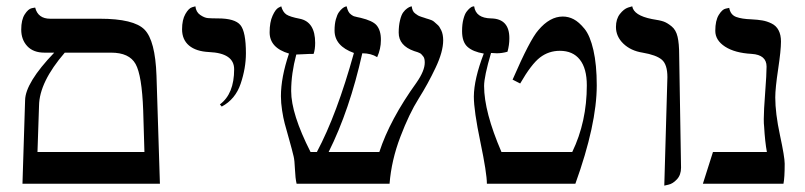

<svg xmlns="http://www.w3.org/2000/svg" viewBox="-20 -579 2536 605"><path d="M184.1 -413.1Q104 -320.3 103 -246.1L98.1 -100.1H435.1L431.2 -231Q427.2 -341.8 407.2 -377.4Q387.2 -413.1 330.1 -413.1ZM50.8 0 59.1 -263.2Q60.1 -318.4 150.9 -413.1H120.1Q85 -413.1 65.9 -433.6Q46.9 -454.1 46.9 -485.8Q46.9 -516.6 57.9 -533.7Q68.8 -550.8 80.1 -553.2L90.8 -555.2Q99.6 -520 138.2 -520H293.9Q401.9 -520 435.5 -485.6Q469.2 -451.2 473.1 -340.8L483.9 0Z M678.7 -243.2 672.9 -250Q717.8 -283.2 717.8 -360.8Q717.8 -411.6 638.7 -415Q597.7 -417 575.7 -435.5Q553.7 -454.1 553.7 -486.8Q553.7 -516.6 564.2 -534.9Q574.7 -553.2 585.4 -556.2L595.7 -559.1Q597.7 -541 610.8 -532Q624 -522.9 635 -522Q646 -521 667 -521Q720.2 -521 737.5 -500Q754.9 -479 754.9 -411.1Q754.9 -364.3 738.3 -315.2Q721.7 -266.1 678.7 -243.2Z M1376.5 -452.1Q1376.5 -416 1352.5 -365.5Q1328.6 -314.9 1299.1 -268.1Q1269.5 -221.2 1241.5 -147.7Q1213.4 -74.2 1207.5 0H914.6Q910.6 -17.1 909.4 -45.7Q908.2 -74.2 905.3 -85.9Q900.4 -106.9 890.9 -140.4Q881.3 -173.8 877 -190.4Q872.6 -207 868.9 -231Q865.2 -254.9 865.2 -275.9Q865.2 -335 890.6 -410.2Q829.6 -428.2 829.6 -477.1Q829.6 -509.3 838.9 -529.5Q848.1 -549.8 857.4 -554.7L866.2 -559.1Q871.1 -541 882.3 -533.4Q893.6 -525.9 924.3 -520Q973.1 -510.3 973.1 -443.8Q973.1 -423.8 968.3 -409.2Q953.1 -409.2 936.8 -408.2Q920.4 -407.2 913.6 -407.2Q897.5 -347.2 897.5 -292Q897.5 -220.2 958.5 -100.1H978.5Q1041.5 -218.3 1095.2 -412.1Q1034.2 -434.1 1034.2 -482.9Q1034.2 -502.9 1038.3 -518.1Q1042.5 -533.2 1047.9 -540.5Q1053.2 -547.9 1058.8 -552.5Q1064.5 -557.1 1068.4 -558.1L1072.3 -559.1Q1074.2 -550.3 1077.4 -543.7Q1080.6 -537.1 1086.4 -533Q1092.3 -528.8 1095.2 -527.8Q1098.1 -526.9 1106.7 -524.9Q1115.2 -522.9 1116.2 -522.9Q1154.3 -513.7 1166.5 -499.5Q1180.7 -482.9 1180.2 -452.1Q1180.2 -425.3 1168.5 -398.9Q1149.4 -411.1 1121.6 -411.1Q1081.5 -231.9 1015.6 -100.1H1175.3Q1208.5 -202.1 1292.5 -318.8Q1318.4 -356 1318.4 -381.8Q1318.4 -387.7 1317.4 -392.8Q1316.4 -397.9 1313.5 -401.4Q1310.5 -404.8 1308.3 -407.5Q1306.2 -410.2 1301.8 -412.1Q1297.4 -414.1 1295.9 -414.6Q1294.4 -415 1290 -416.5L1285.2 -418Q1236.3 -435.1 1236.3 -476.1Q1236.3 -498 1240.5 -515.1Q1244.6 -532.2 1250.5 -540Q1256.3 -547.9 1262.9 -552.5Q1269.5 -557.1 1273.4 -558.1L1277.3 -559.1Q1278.3 -551.3 1280.8 -545.7Q1283.2 -540 1288.8 -536.1Q1294.4 -532.2 1296.9 -530.5Q1299.3 -528.8 1307.9 -525.9Q1316.4 -522.9 1317.4 -522.9L1322.8 -521Q1328.1 -519 1330.8 -518.6Q1333.5 -518.1 1339.4 -515.6Q1345.2 -513.2 1348.4 -510Q1351.6 -506.8 1356.4 -502.9Q1361.3 -499 1364.3 -494.6Q1367.2 -490.2 1370.4 -483.6Q1373.5 -477.1 1375 -469Q1376.5 -460.9 1376.5 -452.1Z M1504.4 -410.2Q1470.2 -416 1453.1 -431.4Q1436 -446.8 1436 -481Q1436 -502.9 1440.2 -518.6Q1444.3 -534.2 1449.7 -541.5Q1455.1 -548.8 1460.7 -553.5Q1466.3 -558.1 1470.2 -558.6L1474.1 -559.1Q1479 -522 1527.3 -521Q1585.4 -520 1585 -458Q1585 -437 1579.1 -416Q1562 -411.1 1545.4 -411.1Q1542.5 -411.1 1536.4 -411.6Q1530.3 -412.1 1527.3 -412.1Q1505.4 -337.9 1505.4 -308.1Q1505.4 -227.1 1560.1 -100.1H1783.2Q1829.1 -195.3 1829.1 -310.1Q1829.1 -363.3 1807.1 -391.1Q1785.2 -418.9 1744.1 -418.9Q1709 -418.9 1681.6 -397.9Q1654.3 -377 1619.1 -315.9L1595.2 -328.1Q1650.4 -455.1 1676.3 -483.9Q1712.4 -526.9 1753.4 -526.9Q1771.5 -526.9 1787.8 -518.3Q1804.2 -509.8 1821.8 -488.3Q1839.4 -466.8 1849.9 -420.9Q1860.4 -375 1860.4 -310.1Q1860.4 -187 1793 0H1514.2Q1514.2 -33.2 1493.7 -131.6Q1473.1 -230 1473.1 -274.9Q1473.6 -330.1 1504.4 -410.2Z M2073.2 5.9 2083 -335.9Q2083 -376 2065.4 -390.9Q2047.9 -405.8 2004.9 -413.1Q1967.8 -418.9 1944.3 -441.4Q1920.9 -463.9 1920.9 -494.1Q1920.9 -519 1933.3 -534.9Q1945.8 -550.8 1959 -555.2L1972.2 -559.1Q1977.1 -530.3 2034.2 -519Q2060.1 -515.1 2071.5 -511Q2083 -506.8 2096.4 -495.8Q2109.9 -484.9 2115 -463.4Q2120.1 -441.9 2120.1 -405.8L2126 -50.8Q2126 -27.8 2113 -13.9Q2100.1 0 2086.4 2.9Z M2422.9 -272Q2422.9 -222.2 2437.7 -153.1Q2452.6 -84 2452.6 -63Q2452.6 -19 2448.7 0H2194.8L2226.6 -100.1H2396.5Q2390.6 -130.9 2387.7 -181.2Q2386.7 -188 2386.7 -204.1Q2386.7 -230 2391.1 -287.6Q2395.5 -345.2 2395.5 -369.1Q2395.5 -406.2 2348.6 -409.2Q2295.4 -412.1 2264.6 -432.1Q2233.9 -452.1 2233.9 -481.9Q2233.9 -514.2 2244.9 -532Q2255.9 -549.8 2266.6 -551.8L2277.8 -554.2Q2281.7 -532.2 2299.8 -525.6Q2317.9 -519 2347.7 -518.1Q2367.7 -517.1 2382.1 -514.6Q2396.5 -512.2 2411.1 -505.1Q2425.8 -498 2433.3 -483.6Q2440.9 -469.2 2440.9 -448.2Q2440.9 -420.4 2431.9 -360.6Q2422.9 -300.8 2422.9 -272Z"/></svg>

Font: Linux Libertine
Style: Regular
Weight: 400
Designer: Philipp H. Poll
Foundry: Philipp H. Poll
Version: Version 5.3.0 ; ttfautohint (v0.9)